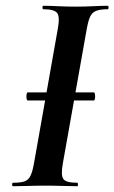

<svg xmlns="http://www.w3.org/2000/svg" viewBox="-20 -645 396 665"><path d="M76 -297Q73 -297 72 -304Q71 -311 72 -318Q73 -325 76 -325H305Q308 -325 309 -318Q310 -311 309 -304Q308 -297 305 -297ZM25 0Q22 0 22 -6Q22 -12 25 -12Q52 -12 65.5 -17Q79 -22 86 -37Q93 -52 98 -81L180 -544Q188 -587 178 -600Q168 -613 130 -613Q127 -613 127 -619Q127 -625 130 -625Q153 -625 181 -623.5Q209 -622 240 -622Q275 -622 303 -623.5Q331 -625 353 -625Q356 -625 356 -619Q356 -613 353 -613Q326 -613 312 -607Q298 -601 291.5 -586Q285 -571 280 -542L198 -81Q190 -38 199.5 -25Q209 -12 248 -12Q250 -12 250 -6Q250 0 248 0Q226 0 198 -1Q170 -2 136 -2Q105 -2 76.5 -1Q48 0 25 0Z"/></svg>

Font: Cormorant Light
Style: Bold Italic
Weight: 700
Italic angle: -10°
Version: Version 4.000